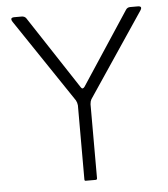

<svg xmlns="http://www.w3.org/2000/svg" viewBox="-50 -712 661 757"><g transform="rotate(-5 281.0 -333.5)"><path d="M304 -299V-6Q304 0 298 0H258Q254 0 254 -6V-299Q253 -310 248 -319L27 -648Q14 -667 35 -667H63Q75 -667 81 -659L272 -368Q278 -359 286 -369L476 -658Q482 -667 493 -667H523Q543 -667 532 -650L309 -318Q305 -311 304 -299Z"/></g></svg>

Font: Vivano Light
Style: Regular
Weight: 300
Designer: Joe Prince, Josias Burgherr
Version: Version 2.064;September 19, 2022;FontCreator 14.0.0.2877 64-